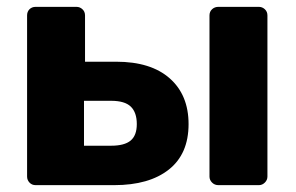

<svg xmlns="http://www.w3.org/2000/svg" viewBox="-20 -540 863 560"><path d="M84 0Q73 0 66 -7.5Q59 -15 59 -25V-495Q59 -506 66 -513Q73 -520 84 -520H203Q213 -520 220.5 -513Q228 -506 228 -495V-360H319Q420 -360 475 -311.5Q530 -263 530 -178Q530 -91 472.5 -45.5Q415 0 313 0ZM225 -115H304Q343 -115 361 -130Q379 -145 379 -178Q379 -212 361.5 -229Q344 -246 304 -246H225ZM617 0Q606 0 598.5 -7.5Q591 -15 591 -25V-495Q591 -506 598.5 -513Q606 -520 617 -520H735Q745 -520 752.5 -513Q760 -506 760 -495V-25Q760 -15 752.5 -7.5Q745 0 735 0Z"/></svg>

Font: Rubik Light
Style: Bold
Weight: 700
Version: Version 2.104